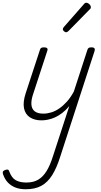

<svg xmlns="http://www.w3.org/2000/svg" viewBox="-104 -860 739 1399"><path d="M198 17Q148 17 114 -5Q80 -27 71 -71Q62 -115 83 -180L186 -494Q189 -506 195.5 -510.5Q202 -515 216 -515Q233 -515 239 -509Q245 -503 241 -491L136 -170Q122 -127 125 -96Q128 -65 149.5 -48.5Q171 -32 212 -32Q240 -32 269.5 -41Q299 -50 327.5 -69.5Q356 -89 383.5 -119.5Q411 -150 434 -193L532 -494Q535 -506 541.5 -510.5Q548 -515 561 -515Q580 -515 584.5 -507.5Q589 -500 585 -488L335 281Q309 364 276 416.5Q243 469 197 494Q151 519 83 519Q40 519 7.5 506Q-25 493 -47 469.5Q-69 446 -81 412Q-85 401 -83.5 393Q-82 385 -68 379Q-54 374 -47 376Q-40 378 -37 388Q-19 437 11.5 453.5Q42 470 88 470Q139 470 174 449.5Q209 429 235 387Q261 345 282 278L401 -87Q376 -57 349 -36.5Q322 -16 296 -4.5Q270 7 245 12Q220 17 198 17ZM377 -625Q371 -625 362.5 -632Q354 -639 354 -646Q354 -651 355.5 -654.5Q357 -658 361 -663L505 -827Q511 -835 515.5 -837.5Q520 -840 525 -840Q532 -840 540 -835Q548 -830 553 -822.5Q558 -815 558 -808Q558 -803 556.5 -799.5Q555 -796 550 -792L395 -634Q386 -625 377 -625Z"/></svg>

Font: Playwrite RO ExtraLight
Style: Regular
Weight: 250
Version: Version 1.002